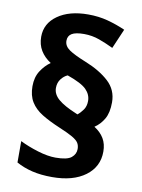

<svg xmlns="http://www.w3.org/2000/svg" viewBox="-87 -824 660 894"><g transform="rotate(10 243.0 -377.5)"><path d="M59 -391Q59 -434 78.5 -464Q98 -494 124 -512Q93 -532 76 -560Q59 -588 59 -625Q59 -688 113.5 -726.5Q168 -765 257 -765Q307 -765 350 -753.5Q393 -742 434 -724L394 -631Q361 -647 326.5 -659.5Q292 -672 254 -672Q214 -672 196 -661Q178 -650 178 -627Q178 -602 202.5 -585Q227 -568 282 -546Q352 -518 394.5 -479Q437 -440 437 -381Q437 -332 420 -302.5Q403 -273 376 -255Q406 -236 421.5 -210Q437 -184 437 -148Q437 -76 379 -33Q321 10 222 10Q169 10 127.5 0Q86 -10 52 -29V-130Q90 -111 137.5 -96.5Q185 -82 222 -82Q277 -82 297 -98.5Q317 -115 317 -139Q317 -156 309.5 -168Q302 -180 280.5 -192.5Q259 -205 216 -223Q166 -244 131 -265.5Q96 -287 77.5 -317Q59 -347 59 -391ZM168 -402Q168 -372 195.5 -348.5Q223 -325 281 -301L288 -298Q302 -309 314 -326Q326 -343 326 -368Q326 -398 303 -421.5Q280 -445 212 -469Q195 -462 181.5 -444.5Q168 -427 168 -402Z"/></g></svg>

Font: Noto Sans Hanifi Rohingya
Style: Bold
Weight: 700
Designer: Monotype Design Team and DaltonMaag
Foundry: Google LLC
Version: Version 2.102; ttfautohint (v1.8.4.7-5d5b)